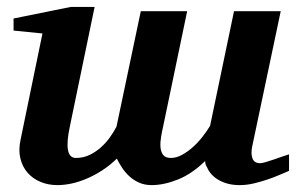

<svg xmlns="http://www.w3.org/2000/svg" viewBox="-20 -520 856 552"><path d="M811 -28.8Q801.8 -24.9 785.9 -18.1Q770 -11.2 751 -4.6Q731.9 2 710.7 7.1Q689.5 12.2 668.9 12.2Q635.3 12.2 610.1 -1.7Q585 -15.6 575.2 -39.1Q569.8 -46.9 569.8 -57.1Q531.7 -20 491.5 -3.9Q451.2 12.2 416 12.2Q395.5 12.2 379.4 4.9Q363.3 -2.4 351.1 -13.9Q338.9 -25.4 330.3 -38.8Q321.8 -52.2 315.9 -64Q295.9 -44.4 273.9 -30.3Q252 -16.1 229.7 -6.6Q207.5 2.9 186 7.6Q164.6 12.2 145 12.2Q118.7 12.2 96.4 2.9Q74.2 -6.3 59.3 -23.4Q44.4 -40.5 38.6 -64.5Q32.7 -88.4 39.1 -118.2L102.1 -423.8L19 -432.1V-466.8L183.1 -500H252L181.2 -158.2Q161.1 -65.9 198.2 -65.9Q219.7 -65.9 237.8 -74.7Q255.9 -83.5 270.5 -96.7Q285.2 -109.9 296.4 -125.7Q307.6 -141.6 314.9 -155.8L384.8 -487.8H518.1L449.2 -157.2Q445.8 -142.6 443.1 -126.5Q440.4 -110.4 441.4 -96.9Q442.4 -83.5 449 -74.7Q455.6 -65.9 471.2 -65.9Q487.3 -65.9 503.7 -75Q520 -84 534.9 -97.4Q549.8 -110.8 562.5 -127.2Q575.2 -143.6 584 -158.2L652.8 -487.8H787.1L705.1 -99.1Q700.7 -78.6 705.8 -64.7Q710.9 -50.8 728 -50.8Q733.4 -50.8 744.9 -54.2Q756.3 -57.6 769 -62Q781.7 -66.4 793.5 -70.6Q805.2 -74.7 811 -76.2Z"/></svg>

Font: Charis SIL Cyr
Style: Bold Italic
Weight: 700
Italic angle: -11°
Foundry: SIL International
Version: Version 5.000